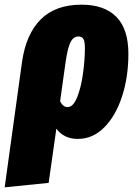

<svg xmlns="http://www.w3.org/2000/svg" viewBox="-72 -574 584 821"><path d="M477 -344Q477 -245 450 -162Q423 -79 374 -29.5Q325 20 261 20Q201 20 169 -24L136 208L-52 227L22 -308Q39 -428 102 -491Q165 -554 277 -554Q374 -554 425.5 -502Q477 -450 477 -344ZM291 -368Q291 -397 284.5 -407.5Q278 -418 263 -418Q242 -418 229.5 -393.5Q217 -369 208 -305L185 -141Q192 -128 199.5 -122Q207 -116 217 -116Q241 -116 258 -158.5Q275 -201 283 -260Q291 -319 291 -368Z"/></svg>

Font: Fira Sans Extra Condensed Black
Style: Italic
Weight: 900
Width: 3
Italic angle: -8°
Designer: Carrois Corporate & Edenspiekermann AG
Foundry: Carrois Corporate GbR & Edenspiekermann AG
Version: Version 4.203